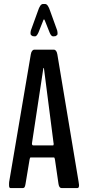

<svg xmlns="http://www.w3.org/2000/svg" viewBox="-20 -954 441 974"><path d="M157.7 -769.5Q142.6 -769.5 142.6 -773.4Q134.8 -773.9 134.8 -786.6Q134.8 -792 136.7 -799.8L171.9 -897Q183.6 -933.6 197.3 -933.6H209.5Q223.1 -933.6 234.9 -897L270 -799.8Q272 -791 272 -784.7Q272 -773.9 264.6 -773.4Q264.6 -769.5 249.5 -769.5Q239.3 -769.5 231.4 -789.6L208.5 -847.2Q205.6 -855.5 203.1 -855.5Q200.7 -855.5 198.2 -847.2L175.3 -789.6Q166.5 -769.5 157.7 -769.5ZM33.2 0Q25.9 0 25.9 -14.2V-22.5Q25.9 -28.8 26.4 -30.8L136.2 -677.7Q140.1 -701.2 154.3 -702.1H253.4Q267.1 -701.2 271 -677.7L378.9 -30.8Q378.9 -29.3 379.6 -25.4Q380.4 -21.5 380.6 -18.6Q380.9 -15.6 380.9 -13.7Q380.9 0 372.6 0H292Q280.3 0 276.9 -20L258.8 -144.5Q257.3 -155.3 253.4 -155.3H135.3Q131.8 -155.3 129.9 -144L109.4 -20.5Q107.4 -8.3 104.5 -4.2Q101.6 0 95.7 0ZM149.4 -216.3H249Q252.4 -216.3 252.4 -225.1Q252.4 -228 251.5 -229.5L203.1 -606Q202.6 -609.4 201.7 -609.4Q200.2 -609.4 199.7 -606.4L142.6 -230Q142.1 -226.6 142.1 -225.6Q142.1 -216.3 149.4 -216.3Z"/></svg>

Font: BenchNine
Style: Bold
Weight: 700
Version: Version 1 ; ttfautohint (v0.92.18-e454-dirty) -l 8 -r 50 -G 